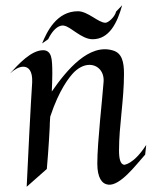

<svg xmlns="http://www.w3.org/2000/svg" viewBox="-20 -697 579 734"><path d="M175 -481C170 -498 159 -505 145 -505C99 -505 51 -452 18 -416C34 -431 53 -442 69 -442C89 -442 105 -426 103 -382C103 -382 97 -300 82 17L159 -51C166 -129 170 -209 170 -209C170 -221 171 -236 172 -251C206 -354 245 -403 264 -422C284 -441 304 -449 322 -449C354 -449 379 -423 376 -384C372 -325 352 -153 352 -72C352 -18 369 6 394 9C440 14 500 -67 535 -106L539 -143C490 -67 454 -67 454 -67C440 -70 435 -90 435 -122C435 -218 454 -313 454 -415C454 -461 446 -494 412 -504C321 -532 235 -430 178 -347C179 -371 180 -395 180 -416C180 -445 179 -469 175 -481ZM424 -653C419 -632 394 -610 383 -610C356 -610 316 -654 278 -654C196 -654 159 -575 141 -531L164 -547C194 -608 224 -599 224 -599C250 -596 291 -547 334 -547C397 -547 428 -608 447 -677Z"/></svg>

Font: Quintessential
Style: Regular
Weight: 400
Designer: Astigmatic (AOETI)
Foundry: Astigmatic (AOETI)
Version: Version 1.000